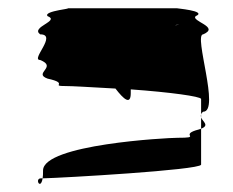

<svg xmlns="http://www.w3.org/2000/svg" viewBox="-20 -697 562 464"><path d="M77 -552C120 -535 59 -520 95 -507C150 -495 98 -489 140 -489C155 -489 188 -487 259 -483C279 -457 296 -442 296 -472V-481C393 -474 464 -464 466 -458V-421C467 -423 468 -425 471 -427C513 -427 447 -614 471 -614C513 -632 440 -646 453 -658C483 -671 401 -677 409 -677H140C165 -677 83 -671 95 -658C126 -646 53 -632 77 -614C120 -614 53 -552 77 -552ZM79 -266C63 -266 78 -236 83 -266ZM83 -266C84 -271 84 -277 84 -285C84 -348 384 -364 409 -364C468 -364 416 -370 453 -382C458 -383 463 -385 466 -386V-299C462 -286 130 -267 83 -266ZM403 -636C405 -637 407 -637 409 -637C415 -637 412 -637 403 -636ZM466 -386C487 -394 470 -403 466 -413ZM466 -413C465 -416 465 -418 466 -421Z"/></svg>

Font: bitstorm
Style: ultext
Weight: 400
Version: Version 0.2